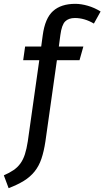

<svg xmlns="http://www.w3.org/2000/svg" viewBox="-82 -770 545 1002"><path d="M123 -456H39L49 -527H133L141 -586Q153 -675 195 -712.5Q237 -750 311 -750Q341 -750 376 -740Q411 -730 443 -710L408 -647Q359 -676 309 -676Q276 -676 258 -658Q240 -640 233 -587L225 -527H353L333 -456H215L155 -32Q147 21 134 59Q121 97 98.5 125Q76 153 43 173.5Q10 194 -37 212L-62 145Q-32 132 -11 117.5Q10 103 24.5 83Q39 63 48 35Q57 7 63 -32Z"/></svg>

Font: Yekcdsyqcyvpieeyorgstswgcgt
Style: Regular
Weight: 400
Italic angle: -8°
Designer: Carrois Corporate & Edenspiekermann
Foundry: Carrois Corporate GbR & Edenspiekermann AG
Version: Version 2.001